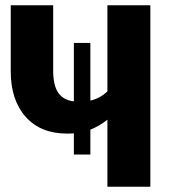

<svg xmlns="http://www.w3.org/2000/svg" viewBox="-20 -713 659 733"><path d="M554 -693V0H390V-256Q360 -232 325 -218V-123H262V-204Q254 -203 236 -203Q135 -203 78 -267Q21 -331 21 -441V-693H183V-443Q183 -388 202 -359.5Q221 -331 262 -326V-549H325V-329Q361 -337 390 -364V-693Z"/></svg>

Font: FiraGOUPP
Style: Bold
Weight: 700
Designer: bBox Type
Foundry: bBox Type GmbH
Version: Version 1.001